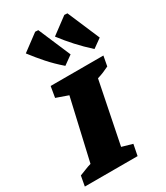

<svg xmlns="http://www.w3.org/2000/svg" viewBox="-226 -907 857 993"><g transform="rotate(-30 203.0 -411.0)"><path d="M-23 0 -12 -60Q7 -67 25 -74.5Q43 -82 61 -87L144 -449L73 -474L84 -539H399L388 -480Q370 -471 353 -464Q336 -457 316 -451L242 -84L305 -66L292 0ZM202 -591Q158 -629 123.5 -668Q89 -707 57 -749L155 -822L173 -821L255 -629ZM376 -591Q333 -630 298 -668.5Q263 -707 231 -749L329 -822L347 -821L429 -629Z"/></g></svg>

Font: Piazzolla SC ExtraBold
Style: Italic
Weight: 800
Italic angle: -11.3°
Designer: Juan Pablo del Peral
Foundry: Huerta Tipografica
Version: Version 1.330